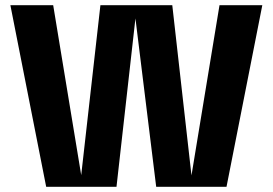

<svg xmlns="http://www.w3.org/2000/svg" viewBox="-20 -720 1053 740"><path d="M367 -700H644L718 -44L826 -700H991L853 0H582L502 -649L429 0H158L20 -700H185L293 -45Z"/></svg>

Font: Fivo Sans Modern
Style: Regular
Weight: 700
Designer: Alexander Slobzheninov
Foundry: Alexander Slobzheninov
Version: 1.0